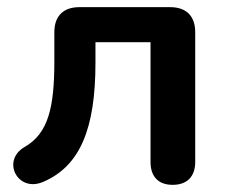

<svg xmlns="http://www.w3.org/2000/svg" viewBox="-20 -509 637 537"><path d="M463 8C503 8 526 -15 526 -56V-419C526 -464 501 -489 456 -489H202C157 -489 132 -464 132 -419V-338C132 -208 115 -136 49 -98C-17 -60 29 30 100 0C204 -44 247 -149 247 -334V-391H401V-56C401 -15 423 8 463 8Z"/></svg>

Font: Nunito
Style: Bold
Weight: 700
Designer: Vernon Adams
Foundry: Vernon Adams
Version: Version 3.602